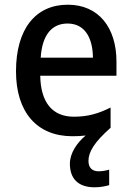

<svg xmlns="http://www.w3.org/2000/svg" viewBox="-20 -569 559 816"><path d="M356 115C356 77 380 36 450 -26V-112C398 -86 353 -73 294 -73C203 -73 153 -133 151 -247H475V-307C475 -452 399 -549 268 -549C132 -549 48 -447 48 -266C48 -92 137 10 288 10C308 10 327 9 344 7C308 37 277 81 277 127C277 189 311 227 382 227C406 227 426 223 444 218V152C434 155 417 159 399 159C372 159 356 144 356 115ZM267 -469C341 -469 374 -408 375 -324H153C159 -420 200 -469 267 -469Z"/></svg>

Font: Noto Sans Gujarati SemiCondensed Medium
Style: Regular
Weight: 500
Width: 4
Designer: Jelle Bosma - Monotype Design Team, Universal Thirst
Foundry: Monotype Imaging Inc.
Version: Version 2.106